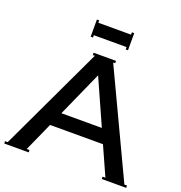

<svg xmlns="http://www.w3.org/2000/svg" viewBox="-155 -1028 1094 1160"><g transform="rotate(20 392.0 -447.5)"><path d="M495 -895H510V-785H495V-800H285V-785H270V-895H285V-880H495ZM0 0V-15H17L333 -685H320V-700H464V-685H451L767 -15H784V0H627V-15H645L562 -200H222L139 -15H157V0ZM392 -581 262 -290H522Z"/></g></svg>

Font: Copperplate CC
Style: Regular
Weight: 400
Designer: indestructible type*
Foundry: Cowboy Collective
Version: Version 1.000